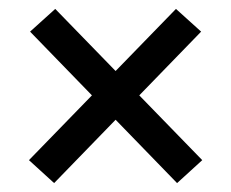

<svg xmlns="http://www.w3.org/2000/svg" viewBox="-20 -525 519 431"><path d="M434 -165.5 377.5 -114 47.5 -454 104 -505ZM45 -165.5 375 -505 431.5 -454 101.5 -114Z"/></svg>

Font: Anek Latin Medium Medium
Style: Regular
Weight: 500
Version: Version 1.003